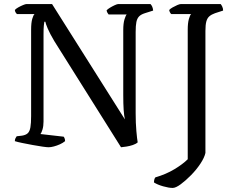

<svg xmlns="http://www.w3.org/2000/svg" viewBox="-20 -724 1165 944"><path d="M219 0Q211 0 189.5 -3Q168 -6 141 -11Q114 -16 89.5 -21Q65 -26 53 -30Q53 -38 56 -44Q59 -50 62 -54L88 -57Q107 -60 116.5 -69Q126 -78 129.5 -98Q133 -118 133 -153V-578Q133 -612 138.5 -631Q144 -650 150 -655H63Q60 -658 57 -662.5Q54 -667 53 -675Q58 -681 69.5 -687.5Q81 -694 93 -699Q105 -704 110 -704H236L594 -137Q590 -155 588 -183.5Q586 -212 586 -258V-576Q586 -609 592 -628.5Q598 -648 603 -653H514Q512 -656 509 -660Q506 -664 504 -673Q509 -679 520.5 -686Q532 -693 544 -698.5Q556 -704 561 -704H720Q725 -699 728.5 -691Q732 -683 733 -672L692 -659Q673 -653 663.5 -643Q654 -633 650.5 -615.5Q647 -598 647 -567V-167Q647 -119 650.5 -79.5Q654 -40 657 -24Q648 -16 633 -11Q618 -6 602.5 -3.5Q587 -1 575 0L247 -522Q225 -559 214.5 -584Q204 -609 203 -617H198Q197 -612 195.5 -598Q194 -584 194 -555V-127Q194 -104 189 -87.5Q184 -71 179 -65L293 -52Q295 -50 297.5 -44Q300 -38 300 -30Q289 -21 274.5 -14.5Q260 -8 245 -4Q230 0 219 0ZM829 200Q810 200 782 192Q754 184 737 173Q737 165 739 158Q741 151 744 148Q796 133 837.5 108Q879 83 903 59V-578Q903 -610 908.5 -630Q914 -650 920 -655H822Q818 -658 815 -664.5Q812 -671 812 -675Q817 -681 828.5 -687.5Q840 -694 851.5 -699Q863 -704 869 -704H1065Q1068 -701 1072.5 -692Q1077 -683 1077 -672L1037 -659Q1020 -653 1009.5 -644Q999 -635 994.5 -618.5Q990 -602 990 -572V28Q985 51 965.5 80.5Q946 110 919.5 137Q893 164 868.5 182Q844 200 829 200Z"/></svg>

Font: Texturina 12pt Light
Style: Regular
Weight: 300
Designer: Guillermo Torres Carreño
Foundry: Omnibus-Type
Version: Version 1.002